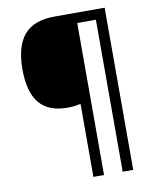

<svg xmlns="http://www.w3.org/2000/svg" viewBox="-95 -833 845 1034"><g transform="rotate(-10 327.5 -316.5)"><path d="M548.8 127H491.2V-704.1H389.2V127H331.1V-272.9Q300.8 -264.2 259.8 -264.2Q154.3 -264.2 104.7 -325.2Q55.2 -386.2 55.2 -508.8Q55.2 -635.7 108.4 -697.8Q161.6 -759.8 274.9 -759.8H548.8Z"/></g></svg>

Font: NotoPenekeko
Style: Regular
Weight: 400
Designer: Monotype Design team
Foundry: Monotype Imaging Inc.
Version: Version 1.04